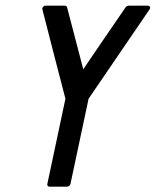

<svg xmlns="http://www.w3.org/2000/svg" viewBox="-20 -660 559 689"><path d="M213.4 -639.6Q215.8 -639.6 218 -637.9Q220.2 -636.2 220.7 -633.8L278.8 -411.6Q316.9 -467.8 354.7 -522.9Q392.6 -578.1 430.7 -633.8Q432.6 -636.2 435.5 -637.9Q438.5 -639.6 440.9 -639.6H510.3Q516.1 -639.6 518.1 -635.3Q520 -630.9 516.1 -625.5L297.9 -305.7L232.9 0Q231.9 3.9 228.3 6.8Q224.6 9.8 220.7 9.8H157.2Q153.3 9.8 151.1 6.8Q148.9 3.9 149.9 0L214.8 -305.7Q193.8 -386.2 173.3 -465.6Q152.8 -544.9 132.3 -625.5Q130.9 -630.9 134.5 -635.3Q138.2 -639.6 144 -639.6Z"/></svg>

Font: Fibel Nord
Style: Bold Italic
Weight: 700
Designer: Peter Wiegel
Foundry: Peter Wioegel
Version: Version 000.000